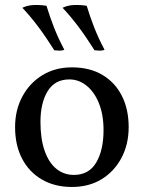

<svg xmlns="http://www.w3.org/2000/svg" viewBox="-20 -735 572 764"><path d="M266 9Q198 9 147 -20.5Q96 -50 68 -103.5Q40 -157 40 -229Q40 -297 69 -351Q98 -405 149 -436Q200 -467 266 -467Q337 -467 387.5 -437Q438 -407 465 -353.5Q492 -300 492 -229Q492 -161 463.5 -107Q435 -53 384.5 -22Q334 9 266 9ZM274 -39Q334 -39 363 -88.5Q392 -138 392 -217Q392 -279 373.5 -324.5Q355 -370 324 -394.5Q293 -419 256 -419Q198 -419 169.5 -372Q141 -325 141 -250Q141 -183 157.5 -135.5Q174 -88 204 -63.5Q234 -39 274 -39ZM356 -535Q322 -589 291.5 -629.5Q261 -670 229 -704Q249 -714 274.5 -715Q300 -716 325 -712Q338 -669 355 -625.5Q372 -582 396 -537Q387 -533 376.5 -533.5Q366 -534 356 -535ZM196 -535Q162 -589 131.5 -629.5Q101 -670 69 -704Q89 -714 114.5 -715Q140 -716 165 -712Q178 -669 195 -625.5Q212 -582 236 -537Q227 -533 216.5 -533.5Q206 -534 196 -535Z"/></svg>

Font: Vollkorn
Style: Regular
Weight: 400
Designer: Friedrich Althausen
Foundry: Friedrich Althausen
Version: Version 5.001